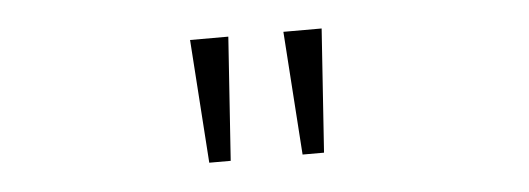

<svg xmlns="http://www.w3.org/2000/svg" viewBox="-29 -815 909 330"><g transform="rotate(-5 425.0 -650.5)"><path d="M306.5 -757H372.5L358 -544H321ZM467.5 -757H533.5L519 -544H482Z"/></g></svg>

Font: League Mono Wide UltraLight
Style: Regular
Weight: 200
Width: 8
Designer: Tyler Finck
Foundry: The League of Moveable Type / Tyler Finck
Version: Version 2.210